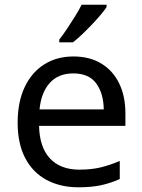

<svg xmlns="http://www.w3.org/2000/svg" viewBox="-20 -786 604 816"><path d="M292 -546Q361 -546 410.5 -516Q460 -486 486.5 -431.5Q513 -377 513 -304V-251H146Q148 -160 192.5 -112.5Q237 -65 317 -65Q368 -65 407.5 -74.5Q447 -84 489 -102V-25Q448 -7 408 1.5Q368 10 313 10Q237 10 178.5 -21Q120 -52 87.5 -113.5Q55 -175 55 -264Q55 -352 84.5 -415Q114 -478 167.5 -512Q221 -546 292 -546ZM291 -474Q228 -474 191.5 -433.5Q155 -393 148 -321H421Q420 -389 389 -431.5Q358 -474 291 -474ZM433 -756Q424 -742 407 -722Q390 -702 369.5 -680.5Q349 -659 328.5 -639.5Q308 -620 290 -606H232V-618Q247 -637 264.5 -663Q282 -689 299 -716.5Q316 -744 327 -766H433Z"/></svg>

Font: Noto Sans Tangsa
Style: Regular
Weight: 400
Designer: David Williams
Foundry: Google LLC
Version: Version 1.504